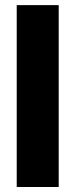

<svg xmlns="http://www.w3.org/2000/svg" viewBox="-20 -748 302 768"><path d="M214.8 -727.5V0H46.9V-727.5Z"/></svg>

Font: Inter Display ExtraBold
Style: Regular
Weight: 800
Designer: Rasmus Andersson
Foundry: rsms
Version: Version 4.000;git-a52131595